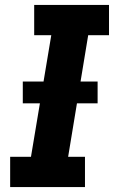

<svg xmlns="http://www.w3.org/2000/svg" viewBox="-20 -755 472 775"><path d="M21 0H323V-122H255L336 -613H420V-735H118V-613H187L105 -122H21ZM72 -338H374V-426H72Z"/></svg>

Font: Iosevka Sparkle Heavy Oblique
Style: Regular
Weight: 900
Italic angle: -9°
Designer: Belleve Invis
Foundry: Belleve Invis
Version: Version 4.5.0; ttfautohint (v1.8.3)